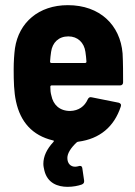

<svg xmlns="http://www.w3.org/2000/svg" viewBox="-20 -542 524 744"><path d="M252 -112C211 -112 186 -136 179 -172C176 -182 175 -193 175 -206C175 -209 177 -211 180 -211H445C452 -211 457 -215 457 -223C457 -254 457 -300 455 -335C446 -445 367 -522 243 -522C130 -522 53 -455 38 -355C35 -333 33 -303 33 -274C33 -227 34 -186 42 -149C59 -70 105 -17 185 2C189 2 190 5 187 8C161 36 148 64 148 93C148 102 150 110 152 119C164 168 204 182 242 182C263 182 283 178 297 173C303 170 306 167 306 161C306 160 306 159 306 158L299 110C298 103 295 101 290 101C289 101 286 101 284 102C280 103 276 104 271 104C255 104 241 93 241 70C241 52 255 30 278 9C280 8 282 7 284 7C366 -4 422 -50 448 -129C451 -137 447 -142 440 -144L335 -165C327 -167 323 -163 320 -157C308 -130 285 -113 252 -112ZM245 -401C281 -401 306 -377 311 -341C313 -329 314 -316 315 -303C315 -300 313 -298 310 -298H179C176 -298 174 -300 174 -303C175 -317 176 -329 178 -341C183 -377 207 -401 245 -401Z"/></svg>

Font: Barlow Semi Condensed
Style: Bold
Weight: 700
Width: 4
Designer: Jeremy Tribby
Foundry: Tribby Type
Version: Version 1.422;hotconv 1.0.109;makeotfexe 2.5.65596